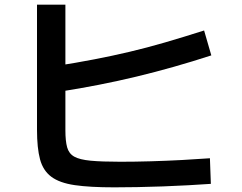

<svg xmlns="http://www.w3.org/2000/svg" viewBox="-20 -777 1040 825"><path d="M471 28Q366 28 301 18.5Q236 9 200.5 -17.5Q165 -44 152 -92.5Q139 -141 139 -219V-757H261V-217Q261 -171 268.5 -144Q276 -117 299 -104Q322 -91 369.5 -86.5Q417 -82 497 -82Q560 -82 628.5 -84Q697 -86 762.5 -89.5Q828 -93 882 -97L886 13Q842 16 789 19Q736 22 679.5 24Q623 26 569.5 27Q516 28 471 28ZM218 -493Q307 -507 385 -522Q463 -537 537 -554.5Q611 -572 688.5 -594.5Q766 -617 857 -646L888 -539Q725 -486 567 -448Q409 -410 236 -383Z"/></svg>

Font: M PLUS 2 SemiBold
Style: Regular
Weight: 600
Designer: Coji Morishita
Foundry: UNDERFOREST DESIGN
Version: Version 1.001